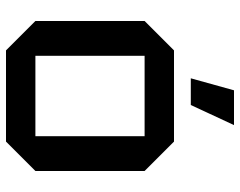

<svg xmlns="http://www.w3.org/2000/svg" viewBox="-100 -500 800 640"><g transform="rotate(-90 300.0 -180.0)"><path d="M50 -98V-462L148 -560H452L550 -462V-98L452 0H148ZM166 -98H434V-462H166ZM359 56 319 200H203L270 56Z"/></g></svg>

Font: Tektur Medium
Style: Regular
Weight: 500
Designer: Adam Jagosz
Foundry: Adam Jagosz
Version: Version 1.005;gftools[0.9.30]